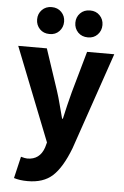

<svg xmlns="http://www.w3.org/2000/svg" viewBox="-60 -753 641 989"><g transform="rotate(5 260.5 -258.0)"><path d="M108.9 78.1Q173.8 78.1 195.8 13.2L203.1 -13.2L12.2 -496.1H160.2L231 -283.2Q242.2 -249 251 -213.9Q259.8 -178.7 270 -142.1H273.9Q290 -215.3 308.1 -283.2L368.2 -496.1H508.8L336.9 4.9Q297.9 106.4 250 150.4Q202.1 194.3 120.1 193.8Q80.1 193.8 49.8 184.1L76.2 71.8Q98.1 78.1 108.9 78.1ZM365.2 -570.8Q334.5 -570.8 314.5 -590.8Q294.9 -611.3 294.9 -640.6Q294.9 -669.9 314.5 -689.9Q334 -710 365.2 -710Q396.5 -710 415.5 -689.9Q435.1 -669.9 435.1 -640.6Q435.1 -611.3 415.5 -590.8Q396 -570.3 365.2 -570.8ZM167 -570.8Q136.2 -570.8 116.7 -590.8Q97.2 -611.3 97.2 -640.6Q97.2 -669.9 116.7 -689.9Q136.2 -710 167 -710Q197.8 -710 217.3 -689.9Q236.8 -669.9 236.8 -640.6Q236.8 -611.3 217.3 -590.8Q197.8 -570.3 167 -570.8Z"/></g></svg>

Font: SourceSansPro-Bold
Style: Bold
Weight: 700
Designer: Paul D. Hunt
Foundry: Adobe Systems Incorporated
Version: Version 1.050;PS Version 1.000;hotconv 1.0.70;makeotf.lib2.5